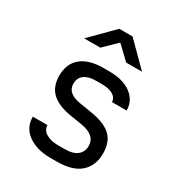

<svg xmlns="http://www.w3.org/2000/svg" viewBox="-185 -909 971 1041"><g transform="rotate(30 300.0 -388.5)"><path d="M283 8Q198 8 144 -31Q90 -70 90 -138H182Q182 -107 211.5 -89.5Q241 -72 285 -72H327Q380 -72 406 -93.5Q432 -115 432 -151Q432 -186 407.5 -206.5Q383 -227 337 -234L263 -246Q181 -260 142 -298Q103 -336 103 -403Q103 -478 151.5 -518Q200 -558 291 -558H329Q413 -558 463.5 -520.5Q514 -483 514 -421H422Q422 -447 396.5 -462.5Q371 -478 327 -478H289Q242 -478 216.5 -458.5Q191 -439 191 -403Q191 -343 276 -329L350 -317Q439 -303 479.5 -265Q520 -227 520 -155Q520 -79 471.5 -35.5Q423 8 325 8ZM119 -645 258 -785H341L481 -645H382L300 -723L220 -645Z"/></g></svg>

Font: JetBrainsMono NF
Style: Regular
Weight: 400
Designer: Philipp Nurullin, Konstantin Bulenkov
Foundry: JetBrains
Version: Version 2.251; ttfautohint (v1.8.3);Nerd Fonts 2.2.2